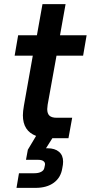

<svg xmlns="http://www.w3.org/2000/svg" viewBox="-20 -670 441 931"><path d="M211 -162Q209 -146 209 -141Q209 -119 220 -109Q231 -99 255 -99H330L312 0H234L203 49H211Q246 49 266 66Q286 83 286 114Q286 124 285 129L282 146Q275 191 241 216Q207 241 152 241H60L72 170H147Q167 170 180 163Q193 156 195 144L198 130Q200 119 191.5 112Q183 105 166 105H106L115 56L155 -11Q91 -35 91 -111Q91 -130 96 -158L139 -400H51L68 -499H159L186 -650H298L271 -499H400L383 -400H254Z"/></svg>

Font: Bai Jamjuree SemiBold
Style: Italic
Weight: 600
Italic angle: -10°
Version: Version 1.000; ttfautohint (v1.6)